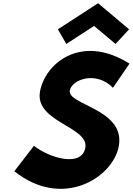

<svg xmlns="http://www.w3.org/2000/svg" viewBox="-20 -1157 824 1192"><path d="M190.9 -252 69.1 -94C367.4 145 683 -54 717.8 -251C758.3 -481 397.5 -504.6 413.4 -595C425.6 -664 577.3 -719 681.4 -612L783.9 -762C485.5 -950 259.4 -765 228.2 -588C194.9 -399 532.9 -370.8 509.8 -240C488.1 -117 286.9 -175 190.9 -252ZM339.4 -975 391.4 -884 564.1 -996 697.4 -884 781.4 -975 589 -1137Z"/></svg>

Font: Hussar Wysoki
Style: Obl
Weight: 700
Foundry: Cannot Into Space Fonts
Version: Version 0.92